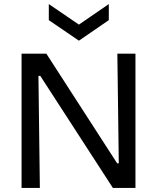

<svg xmlns="http://www.w3.org/2000/svg" viewBox="-20 -924 772 944"><path d="M86 0V-660H208L556 -121H564L557 -660H646V0H535L178 -551H169L176 0ZM220 -904 368 -803 515 -904V-825L368 -724L220 -825Z"/></svg>

Font: Bricolage Grotesque 96pt ExtraBold
Style: Regular
Weight: 400
Version: Version 1.001;gftools[0.9.33.dev8+g029e19f]